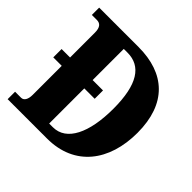

<svg xmlns="http://www.w3.org/2000/svg" viewBox="-178 -887 1059 1059"><g transform="rotate(45 352.0 -357.0)"><path d="M19 0H326C542 0 657 -156 657 -375C657 -602 532 -714 326 -714H19V-657H58C84 -657 100 -641 100 -600V-406H34V-341H100V-114C100 -79 87 -58 66 -58H19ZM305 -67H276V-341H357V-406H276V-649H305C411 -649 469 -564 469 -375C469 -187 411 -67 305 -67Z"/></g></svg>

Font: Noto Serif Ethiopic Condensed Black
Style: Regular
Weight: 900
Width: 3
Designer: Monotype Design Team
Foundry: Monotype Imaging Inc.
Version: Version 2.102